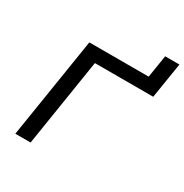

<svg xmlns="http://www.w3.org/2000/svg" viewBox="-194 -1014 1117 1166"><g transform="rotate(30 364.5 -431.0)"><path d="M76 0 188 -705H604L629 -862H729L689 -613H280L183 0Z"/></g></svg>

Font: Nunito Sans 7pt SemiExpanded Medium
Style: Italic
Weight: 500
Width: 6
Italic angle: -9°
Designer: Vernon Adams
Foundry: Vernon Adams
Version: Version 3.101;gftools[0.9.27]